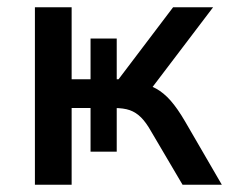

<svg xmlns="http://www.w3.org/2000/svg" viewBox="-20 -508 630 528"><path d="M76 0V-488H177V-290H229V-402H301V-290H306L456 -488H566L383 -247L360 -279Q388 -276 409 -264.5Q430 -253 449 -231.5Q468 -210 489 -174L590 0H482L396 -146Q382 -171 368 -185Q354 -199 337 -205Q320 -211 293 -211H281L301 -223V-91H229V-211H177V0Z"/></svg>

Font: Nunito Sans 12pt SemiBold
Style: Regular
Weight: 600
Designer: Vernon Adams
Foundry: Vernon Adams
Version: Version 3.101;gftools[0.9.27]